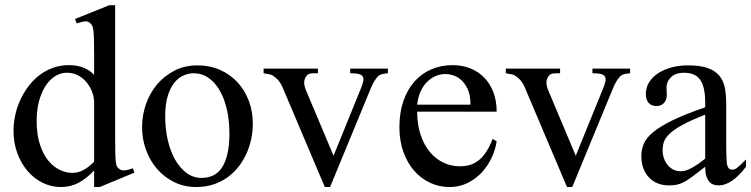

<svg xmlns="http://www.w3.org/2000/svg" viewBox="-20 -715 2931 749"><path d="M369.1 14.6H347.2V-49.8Q317.4 -18.6 286.6 -2Q255.9 14.6 216.8 14.6Q179.7 14.6 146.2 -2Q112.8 -18.6 87.6 -47.9Q62.5 -77.1 47.6 -117.4Q32.7 -157.7 32.7 -205.1Q32.7 -233.9 39.1 -264.2Q45.4 -294.4 58.1 -322.8Q70.8 -351.1 89.4 -376.2Q107.9 -401.4 131.8 -420.2Q155.8 -439 185.5 -450Q215.3 -460.9 250 -460.9Q279.3 -460.9 303.5 -451.9Q327.6 -442.9 347.2 -423.3V-506.3Q347.2 -543.5 346.4 -564.9Q345.7 -586.4 344 -598.4Q342.3 -610.4 339.4 -615.2Q336.4 -620.1 332 -624.5Q323.7 -632.8 311.3 -631.6Q298.8 -630.4 279.3 -623.5L272.5 -641.1L406.7 -694.8H429.2V-177.2Q429.2 -141.1 429.7 -119.4Q430.2 -97.7 431.6 -85Q433.1 -72.3 436 -66.4Q439 -60.5 444.3 -56.6Q453.1 -49.3 466.1 -50.3Q479 -51.3 498.5 -58.6L504.4 -41.5ZM347.2 -315.9Q347.2 -334.5 340.1 -354.5Q333 -374.5 319.8 -391.4Q306.6 -408.2 287.6 -419.4Q268.6 -430.7 244.1 -431.2Q219.2 -432.1 197.3 -419.2Q175.3 -406.2 158.9 -381.8Q142.6 -357.4 132.8 -322.3Q123 -287.1 123 -244.1Q123 -189.9 135.7 -151.4Q148.4 -112.8 168.5 -88.4Q188.5 -64 212.9 -52.5Q237.3 -41 260.7 -40.5Q284.2 -40.5 305.2 -51.5Q326.2 -62.5 347.2 -84.5Z M966.3 -231.9Q966.3 -203.1 960.2 -173.6Q954.1 -144 941.9 -116.7Q929.7 -89.4 911.1 -65.4Q892.6 -41.5 868.2 -23.7Q843.8 -5.9 813 4.4Q782.2 14.6 745.6 14.6Q698.7 14.6 659.9 -4.4Q621.1 -23.4 593 -55.7Q564.9 -87.9 549.6 -130.4Q534.2 -172.9 534.2 -219.2Q534.2 -264.6 549.1 -307.9Q564 -351.1 592 -384.8Q620.1 -418.5 660.2 -439.2Q700.2 -460 750.5 -460Q798.8 -460 838.4 -442.4Q877.9 -424.8 906.5 -394Q935.1 -363.3 950.7 -321.5Q966.3 -279.8 966.3 -231.9ZM875 -194.3Q875 -244.1 865.2 -287.1Q855.5 -330.1 837.4 -361.6Q819.3 -393.1 793.5 -411.1Q767.6 -429.2 735.4 -429.2Q716.3 -429.2 696.5 -420.9Q676.8 -412.6 660.6 -393.1Q644.5 -373.5 634.5 -341.1Q624.5 -308.6 624.5 -259.8Q624.5 -211.9 634.5 -168.5Q644.5 -125 663.1 -92.3Q681.6 -59.6 707.8 -40.3Q733.9 -21 766.1 -21Q790.5 -21 810.5 -30Q830.6 -39.1 844.7 -59.6Q858.9 -80.1 866.9 -113.3Q875 -146.5 875 -194.3Z M1493.2 -429.2Q1480 -428.2 1471.4 -426Q1462.9 -423.8 1456.5 -419.4Q1448.2 -411.1 1440.9 -399.4Q1433.6 -387.7 1426.3 -370.1L1267.6 14.6H1247.1L1086.4 -364.7Q1081.5 -377 1076.7 -385.7Q1071.8 -394.5 1066.4 -400.9Q1061 -407.2 1055.2 -412.1Q1049.3 -417 1042.5 -421.4Q1038.1 -423.8 1029.8 -425.3Q1021.5 -426.8 1008.3 -429.2V-447.3H1220.2V-429.2H1206.1Q1196.8 -429.2 1189 -427.5Q1181.2 -425.8 1177.2 -420.4Q1167.5 -410.2 1166.7 -394.5Q1166 -378.9 1177.2 -354.5L1281.2 -107.4L1385.7 -364.7Q1394.5 -385.3 1397 -397.5Q1399.4 -409.7 1394 -418Q1392.6 -419.9 1389.9 -421.9Q1387.2 -423.8 1382.1 -425.5Q1377 -427.2 1368.4 -428.2Q1359.9 -429.2 1346.2 -429.2V-447.3H1493.2Z M1917.5 -163.6Q1912.6 -130.9 1897.5 -98.9Q1882.3 -66.9 1858.9 -41.7Q1835.4 -16.6 1803.7 -1Q1772 14.6 1733.4 14.6Q1693.8 14.6 1658.2 -1.7Q1622.6 -18.1 1595.9 -48.6Q1569.3 -79.1 1553.7 -122.3Q1538.1 -165.5 1538.1 -218.8Q1538.1 -275.4 1553.5 -320.3Q1568.8 -365.2 1596.4 -396.5Q1624 -427.7 1662.1 -444.3Q1700.2 -460.9 1745.6 -460.9Q1782.7 -460.9 1814.2 -448.5Q1845.7 -436 1868.7 -412.6Q1891.6 -389.2 1904.5 -355.5Q1917.5 -321.8 1917.5 -279.3H1607.4Q1607.4 -229.5 1620.6 -189.9Q1633.8 -150.4 1656.2 -123Q1678.7 -95.7 1708.3 -81.3Q1737.8 -66.9 1770.5 -66.4Q1792.5 -65.9 1811.3 -71Q1830.1 -76.2 1846.2 -88.6Q1862.3 -101.1 1876.2 -121.8Q1890.1 -142.6 1901.9 -173.3ZM1815.4 -306.6Q1815.4 -343.8 1804.7 -366.9Q1793.9 -390.1 1778.8 -403.3Q1763.7 -416.5 1747.1 -421.4Q1730.5 -426.3 1718.3 -426.3Q1698.7 -426.3 1679.9 -418.5Q1661.1 -410.6 1646 -395.5Q1630.9 -380.4 1620.6 -357.9Q1610.4 -335.4 1607.4 -306.6Z M2438 -429.2Q2424.8 -428.2 2416.3 -426Q2407.7 -423.8 2401.4 -419.4Q2393.1 -411.1 2385.7 -399.4Q2378.4 -387.7 2371.1 -370.1L2212.4 14.6H2191.9L2031.2 -364.7Q2026.4 -377 2021.5 -385.7Q2016.6 -394.5 2011.2 -400.9Q2005.9 -407.2 2000 -412.1Q1994.1 -417 1987.3 -421.4Q1982.9 -423.8 1974.6 -425.3Q1966.3 -426.8 1953.1 -429.2V-447.3H2165V-429.2H2150.9Q2141.6 -429.2 2133.8 -427.5Q2126 -425.8 2122.1 -420.4Q2112.3 -410.2 2111.6 -394.5Q2110.8 -378.9 2122.1 -354.5L2226.1 -107.4L2330.6 -364.7Q2339.4 -385.3 2341.8 -397.5Q2344.2 -409.7 2338.9 -418Q2337.4 -419.9 2334.7 -421.9Q2332 -423.8 2326.9 -425.5Q2321.8 -427.2 2313.2 -428.2Q2304.7 -429.2 2291 -429.2V-447.3H2438Z M2890.1 -64.5Q2835 8.3 2783.2 8.3Q2772.5 8.3 2762.9 4.9Q2753.4 1.5 2746.3 -6.8Q2739.3 -15.1 2735.1 -29.1Q2731 -43 2731 -64.5Q2701.7 -41.5 2682.4 -27.1Q2663.1 -12.7 2648.2 -4.9Q2633.3 2.9 2619.9 5.6Q2606.4 8.3 2588.9 8.3Q2564.9 8.3 2545.4 0.2Q2525.9 -7.8 2511.7 -22.7Q2497.6 -37.6 2489.7 -58.8Q2481.9 -80.1 2481.9 -106Q2481.9 -130.9 2491 -153.3Q2500 -175.8 2526.9 -198.5Q2553.7 -221.2 2602.5 -245.1Q2651.4 -269 2731 -296.4V-314.9Q2731 -347.2 2725.8 -369.1Q2720.7 -391.1 2710.4 -405Q2700.2 -418.9 2684.6 -425Q2668.9 -431.2 2647.5 -431.2Q2616.7 -431.2 2599.1 -415.3Q2581.5 -399.4 2580.1 -376.5L2581.1 -347.2Q2582 -326.2 2570.6 -313.7Q2559.1 -301.3 2540.5 -301.3Q2521 -301.3 2510.3 -313.7Q2499.5 -326.2 2499.5 -348.1Q2499.5 -374.5 2512.9 -395.3Q2526.4 -416 2549.1 -430.4Q2571.8 -444.8 2601.3 -452.4Q2630.9 -460 2663.1 -460Q2711.4 -460 2741 -449.5Q2770.5 -439 2786.6 -419.2Q2802.7 -399.4 2807.9 -371.1Q2813 -342.8 2813 -307.6V-155.3Q2813 -124 2814 -104Q2814.9 -84 2815.4 -77.1Q2817.9 -64 2822.8 -58.6Q2827.6 -53.2 2836.9 -53.2Q2841.3 -53.2 2845.2 -54.4Q2849.1 -55.7 2854.5 -59.6Q2859.9 -63.5 2868.2 -71.3Q2876.5 -79.1 2890.1 -92.8ZM2731 -267.6Q2674.3 -245.6 2641.4 -227.3Q2608.4 -209 2591.3 -192.4Q2574.2 -175.8 2569.6 -160.4Q2564.9 -145 2564.9 -128.9Q2564.9 -111.3 2570.3 -96.7Q2575.7 -82 2584.7 -71Q2593.8 -60.1 2606.2 -53.7Q2618.7 -47.4 2632.8 -46.9Q2651.9 -45.9 2676 -58.6Q2700.2 -71.3 2731 -96.2Z"/></svg>

Font: Doulos SIL APac
Style: Regular
Weight: 400
Designer: Walt Agee, Victor Gaultney, Peter Martin, Debbi Hosken, Becca Hirsbrunner
Foundry: SIL International
Version: Version 5.000